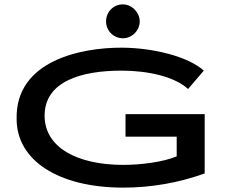

<svg xmlns="http://www.w3.org/2000/svg" viewBox="-20 -848 1040 878"><path d="M542 -673C583 -673 619 -708 619 -750C619 -791 583 -828 542 -828C498 -828 465 -793 465 -750C465 -708 499 -673 542 -673ZM544 10C670 10 798 -12 916 -55V-326H554V-223H788V-133C724 -106 620 -94 544 -94C332 -94 184 -174 184 -319C184 -478 356 -525 536 -525C656 -525 778 -498 840 -441L912 -525C842 -588 686 -629 538 -630C356 -631 50 -573 56 -304C56 -115 246 10 544 10Z"/></svg>

Font: Inconsolata UltraExpanded
Style: Bold
Weight: 700
Width: 9
Monospace: yes
Designer: Raph Levien, Cyreal, Brenton Simpson
Foundry: Raph Levien, Cyreal, Google
Version: Version 3.100